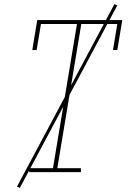

<svg xmlns="http://www.w3.org/2000/svg" viewBox="-20 -832 640 928"><path d="M121 0V-19H236L352 -716H178L157 -590H136L160 -735H571L547 -590H526L547 -716H373L257 -19H371V0ZM76 76 62 70 533 -812 547 -806Z"/></svg>

Font: Iosevka Slab ThExObl
Style: Regular
Weight: 100
Width: 7
Italic angle: -9°
Monospace: yes
Designer: Belleve Invis
Foundry: Belleve Invis
Version: Version 11.1.1; ttfautohint (v1.8.3)